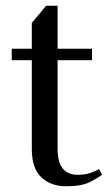

<svg xmlns="http://www.w3.org/2000/svg" viewBox="-20 -640 378 670"><path d="M211 10Q158 10 124.5 -21Q91 -52 91 -120V-430H21V-470H91V-560L141 -620H181V-470H301V-430H181V-120Q181 -75 198.5 -52.5Q216 -30 251 -30Q277 -30 294 -36Q311 -42 326 -50L336 -30Q320 -18 292 -4Q264 10 211 10Z"/></svg>

Font: El Messiri
Style: Regular
Weight: 400
Designer: Mohamed Gaber
Foundry: Kief Type Foundry
Version: Version 2.020